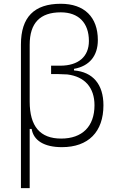

<svg xmlns="http://www.w3.org/2000/svg" viewBox="-20 -762 626 1007"><path d="M304.7 9.8C443.4 9.8 522.5 -70.3 522.5 -210C522.5 -319.8 466.8 -384.8 368.2 -392.6V-400.9C448.2 -415 493.2 -468.3 493.2 -551.8C493.2 -672.4 422.4 -742.2 298.8 -742.2C159.2 -742.2 89.8 -671.9 89.8 -528.8V224.6H135.7V-85.9H146C155.8 -24.9 211.9 9.8 304.7 9.8ZM135.7 -229.5V-527.3C135.7 -641.1 189.9 -697.3 298.8 -697.3C392.1 -697.3 446.3 -642.1 446.3 -546.9C446.3 -464.8 391.1 -417.5 295.9 -417.5H248V-373.5H284.2L333 -371.6C424.3 -360.4 475.6 -302.7 475.6 -210C475.6 -99.1 411.6 -35.2 300.8 -35.2C190.4 -35.2 135.7 -99.1 135.7 -229.5Z"/></svg>

Font: Cascadia Code PL ExtraLight
Style: Regular
Weight: 200
Monospace: yes
Designer: Aaron Bell
Foundry: Saja Typeworks
Version: Version 2404.023